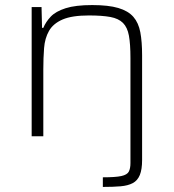

<svg xmlns="http://www.w3.org/2000/svg" viewBox="-20 -538 687 758"><path d="M386 200V162Q436 162 459 157Q482 152 488.5 139.5Q495 127 495 106V-309Q495 -364 489 -397Q483 -430 465.5 -447.5Q448 -465 415.5 -471Q383 -477 331 -477Q264 -477 227 -461Q190 -445 173.5 -416Q157 -387 154 -348Q151 -309 151 -264V0H105V-510H144L146 -428H151Q161 -452 180.5 -472.5Q200 -493 239 -505.5Q278 -518 344 -518Q408 -518 447 -506.5Q486 -495 506.5 -471.5Q527 -448 534 -410.5Q541 -373 541 -320V94Q541 131 532 153Q523 175 504 185Q485 195 456 197.5Q427 200 386 200Z"/></svg>

Font: Saira SemiExpanded ExtraLight
Style: Regular
Weight: 250
Width: 6
Designer: Hector Gatti with collaboration of the Omnibus-Type team
Foundry: Omnibus-Type
Version: Version 1.101